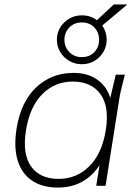

<svg xmlns="http://www.w3.org/2000/svg" viewBox="-20 -836 623 864"><path d="M240 8Q171 8 124.5 -23Q78 -54 59.5 -114Q41 -174 55 -260Q75 -380 144 -444Q213 -508 311 -508Q381 -508 426.5 -471Q472 -434 482 -369H470L501 -500H542Q535 -472 528 -445Q521 -418 517 -392L455 0H413L434 -131H448Q420 -66 367 -29Q314 8 240 8ZM244 -31Q324 -31 381.5 -87.5Q439 -144 456 -250Q473 -356 432 -412.5Q391 -469 307 -469Q227 -469 170.5 -412.5Q114 -356 97 -250Q80 -144 119.5 -87.5Q159 -31 244 -31ZM348 -547Q317 -547 291.5 -562Q266 -577 251 -602Q236 -627 236 -657Q236 -688 251 -712.5Q266 -737 291.5 -752Q317 -767 348 -767Q368 -767 385 -761.5Q402 -756 416 -745L492 -816H553L440 -721Q460 -693 460 -657Q460 -627 445 -602Q430 -577 405 -562Q380 -547 348 -547ZM348 -579Q383 -579 404.5 -601.5Q426 -624 426 -657Q426 -690 404.5 -712.5Q383 -735 348 -735Q314 -735 292 -712.5Q270 -690 270 -657Q270 -624 292 -601.5Q314 -579 348 -579Z"/></svg>

Font: Mulish ExtraLight ExtraLight
Style: Italic
Weight: 250
Italic angle: -9°
Version: Version 3.603